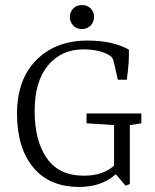

<svg xmlns="http://www.w3.org/2000/svg" viewBox="-20 -738 619 766"><path d="M355 -669.9Q355 -649.4 341.3 -635.7Q327.1 -622.1 306.6 -622.1Q286.1 -622.1 272.5 -635.7Q258.8 -649.4 258.8 -669.9Q258.8 -690.4 272.5 -704.6Q286.1 -717.8 307.1 -717.8Q328.1 -717.8 341.8 -704.1Q355.5 -690.4 355 -669.9ZM295.9 7.8Q176.8 7.8 112.3 -70.3Q47.9 -148.4 47.9 -284.2Q47.9 -420.9 125 -498.5Q202.1 -576.2 329.1 -576.2Q429.2 -576.2 494.1 -540Q496.1 -491.2 485.8 -419.9H450.2L434.1 -490.2Q430.2 -511.2 415 -518.1Q376 -541 312 -541Q225.1 -541 171.4 -477.1Q118.2 -413.1 118.2 -294.9Q118.2 -176.8 166.5 -107.4Q214.8 -37.1 314.9 -37.1Q391.1 -37.1 435.1 -77.1V-238.8L325.2 -246.1V-285.2H543.9V-246.1L498 -238.8V-3.9L481 2.9L441.9 -43Q385.7 7.8 295.9 7.8Z"/></svg>

Font: Yrsa-Light
Style: Regular
Weight: 300
Designer: Anna Giedrys (Yrsa+Rasa design), David Brezina (Yrsa art-direction, Rasa art-direction, design)
Foundry: Rosetta Type Foundry
Version: Version 1.001;PS 1.1;hotconv 1.0.88;makeotf.lib2.5.647800